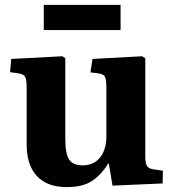

<svg xmlns="http://www.w3.org/2000/svg" viewBox="-20 -751 711 785"><path d="M253 14Q173 14 131 -31Q89 -76 89 -161V-392Q89 -423 83.5 -435.5Q78 -448 56 -451L21 -456L26 -510L235 -521L247 -513V-184Q247 -121 263 -98Q279 -75 318 -75Q363 -75 389 -107Q415 -139 415 -195V-392Q415 -425 409.5 -436.5Q404 -448 383 -451L350 -455L358 -510L561 -521L574 -513V-113Q574 -84 580.5 -73Q587 -62 606 -59L646 -53L645 -1L440 8L425 -82H422Q394 -36 356 -11Q318 14 253 14ZM159 -628V-731H473V-628Z"/></svg>

Font: Literata 36pt
Style: Bold
Weight: 700
Designer: Latin by Veronika Burian and Jose Scaglione. Greek by Irene Vlachou. Cyrillic by Vera Evstafieva.
Foundry: TypeTogether
Version: Version 3.002